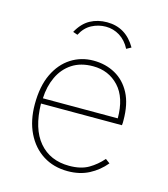

<svg xmlns="http://www.w3.org/2000/svg" viewBox="-99 -706 697 795"><g transform="rotate(15 250.0 -309.0)"><path d="M264 10Q203 10 157.5 -19Q112 -48 86.5 -100.5Q61 -153 61 -223Q61 -300 86 -352.5Q111 -405 154 -432.5Q197 -460 250 -460Q302 -460 343.5 -437Q385 -414 409 -368.5Q433 -323 433 -253Q433 -245 433 -242.5Q433 -240 432 -232H85Q87 -125 134.5 -69Q182 -13 264 -13Q314 -13 346.5 -32Q379 -51 404 -80L423 -66Q394 -31 354.5 -10.5Q315 10 264 10ZM87 -255H408Q408 -344 364.5 -390.5Q321 -437 254 -437Q201 -437 164.5 -413Q128 -389 108.5 -347.5Q89 -306 87 -255ZM157 -546 137 -553Q159 -593 191 -610.5Q223 -628 263 -628Q344 -628 387 -553L367 -542Q350 -575 322.5 -592Q295 -609 263 -609Q231 -609 202.5 -594Q174 -579 157 -546Z"/></g></svg>

Font: Inconsolata ExtraLight
Style: Regular
Weight: 200
Monospace: yes
Designer: Raph Levien, Cyreal, Brenton Simpson
Foundry: Raph Levien, Cyreal, Google
Version: Version 3.001; ttfautohint (v1.8.2.53-6de2)